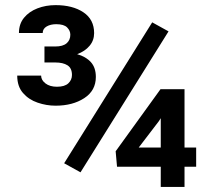

<svg xmlns="http://www.w3.org/2000/svg" viewBox="-20 -737 842 757"><path d="M644.5 -613.3 297.4 -57.6 232.9 -93.3 580.1 -648.9ZM753.4 -155.3V-79.6H707.5V0H613.8V-79.6H441.4L436 -140.6L612.8 -385.3H707.5V-155.3ZM526.9 -155.3H613.8V-271L606 -258.8ZM155.3 -490.7V-553.7H197.8Q228 -553.7 242.7 -566.4Q257.3 -579.1 257.3 -600.1Q257.3 -616.2 244.6 -628.9Q231.9 -641.6 201.7 -641.6Q179.2 -641.6 163.8 -632.6Q148.4 -623.5 148.4 -606.9H54.7Q54.7 -642.6 74.7 -667Q94.7 -691.4 127.7 -704.1Q160.6 -716.8 199.2 -716.8Q266.6 -716.8 308.8 -688.5Q351.1 -660.2 351.1 -606.4Q351.1 -577.6 333 -556.2Q314.9 -534.7 284.2 -523.4Q318.8 -513.7 338.4 -491.9Q357.9 -470.2 357.9 -433.6Q357.9 -379.9 312.3 -350.1Q266.6 -320.3 199.2 -320.3Q163.1 -320.3 128.2 -332.3Q93.3 -344.2 70.6 -370.4Q47.9 -396.5 47.9 -439H142.1Q142.1 -421.4 159.2 -408.2Q176.3 -395 204.6 -395Q234.9 -395 249.3 -408.4Q263.7 -421.9 263.7 -441.4Q263.7 -468.3 246.1 -479.5Q228.5 -490.7 197.8 -490.7Z"/></svg>

Font: Vazirmatn RD FD SemiBold
Style: Regular
Weight: 600
Designer: Saber Rastikerdar
Foundry: Saber Rastikerdar
Version: Version 33.003